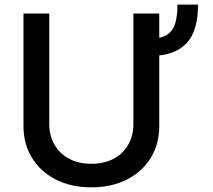

<svg xmlns="http://www.w3.org/2000/svg" viewBox="-20 -785 907 817"><path d="M735.1 -765.3H822.8Q822.8 -694.6 802.4 -646Q782 -597.3 735.6 -571.9Q689.3 -546.5 611.5 -546.5V-619.7Q662.6 -619.7 689.5 -636.5Q716.3 -653.4 725.7 -685.9Q735.1 -718.4 735.1 -765.3ZM547.6 -727.3H657.7V-248.9Q657.7 -172.6 621.8 -113.8Q585.9 -55 521 -21.5Q456 12.1 368.6 12.1Q281.6 12.1 216.6 -21.5Q151.6 -55 115.8 -113.8Q79.9 -172.6 79.9 -248.9V-727.3H189.6V-257.8Q189.6 -208.5 211.5 -170.1Q233.3 -131.7 273.4 -109.9Q313.6 -88.1 368.6 -88.1Q424 -88.1 464.3 -109.9Q504.6 -131.7 526.1 -170.1Q547.6 -208.5 547.6 -257.8Z"/></svg>

Font: InterMG Medium
Style: Regular
Weight: 500
Designer: Rasmus Andersson
Foundry: rsms
Version: Version 3.019;December 26, 2023;FontCreator 15.0.0.2955 64-b